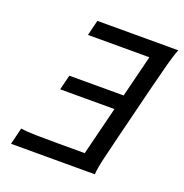

<svg xmlns="http://www.w3.org/2000/svg" viewBox="-126 -812 885 925"><g transform="rotate(20 316.5 -349.5)"><path d="M181.2 -404.3H459.5L513.2 -619.6H198.2L217.8 -698.7H632.8Q620.6 -669.9 606 -615.7Q591.3 -561.5 573.7 -490.7L503.4 -208Q485.8 -137.2 473.1 -83Q460.4 -28.8 459 0H29.3L50.3 -85.9Q78.6 -81.1 127.9 -80.1Q177.2 -79.1 249.5 -79.1H378.4L440.4 -327.6H162.1Z"/></g></svg>

Font: Andika
Style: Italic
Weight: 400
Italic angle: -14°
Designer: Victor Gaultney, Annie Olsen, Julie Remington, Don Collingsworth, Eric Hays, Becca Hirsbrunner
Foundry: SIL International
Version: Version 6.101